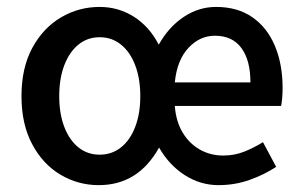

<svg xmlns="http://www.w3.org/2000/svg" viewBox="-20 -522 873 554"><path d="M265.1 12.2Q205.1 12.2 154.3 -18.1Q103.5 -48.3 72.8 -106Q42 -163.6 42 -244.6Q42 -326.2 73.2 -383.8Q104.5 -441.4 155.8 -471.7Q207 -502 267.6 -502Q321.8 -502 366.5 -473.6Q411.1 -445.3 438 -393.1Q466.8 -444.3 510 -473.1Q553.2 -502 603.5 -502Q665.5 -502 708.3 -472.2Q751 -442.4 773.2 -389.6Q795.4 -336.9 795.4 -268.1Q795.4 -252.4 794.2 -238.8Q793 -225.1 791 -216.3H484.4Q487.8 -171.9 506.8 -139.9Q525.9 -107.9 556.4 -90.6Q586.9 -73.2 624 -73.2Q656.2 -73.2 684.1 -84.2Q711.9 -95.2 738.8 -111.8L776.9 -40.5Q742.7 -18.1 700.2 -2.9Q657.7 12.2 610.4 12.2Q558.1 12.2 512.9 -16.8Q467.8 -45.9 439 -96.2Q378.9 12.2 265.1 12.2ZM267.6 -75.7Q302.7 -75.7 329.1 -96.7Q355.5 -117.7 370.1 -155.8Q384.8 -193.8 384.8 -244.6Q384.8 -295.4 370.1 -333.7Q355.5 -372.1 329.1 -393.3Q302.7 -414.6 267.6 -414.6Q232.4 -414.6 206.3 -393.3Q180.2 -372.1 165.5 -333.7Q150.9 -295.4 150.9 -244.6Q150.9 -193.8 165.5 -155.8Q180.2 -117.7 206.3 -96.7Q232.4 -75.7 267.6 -75.7ZM484.4 -284.2H702.6Q702.6 -348.1 676.5 -383.5Q650.4 -418.9 600.1 -418.9Q556.2 -418.9 523.4 -383.5Q490.7 -348.1 484.4 -284.2Z"/></svg>

Font: Varta Light
Style: Bold
Weight: 700
Version: Version 1.004